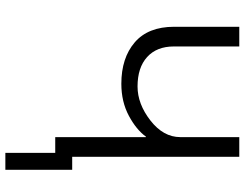

<svg xmlns="http://www.w3.org/2000/svg" viewBox="-124 -648 970 763"><g transform="rotate(90 361.5 -266.0)"><path d="M586.9 -67.4H654.3V198.2H586.9ZM85.9 -472.7V-731.4H164.1V-471.7Q164.1 -403.3 206.1 -365.2Q248 -327.1 323.2 -327.1Q392.6 -327.1 458.5 -378.4Q524.4 -429.7 524.4 -497.1V-731.4H602.5V0H524.4V-360.4H522.5Q495.1 -322.3 439.5 -292.5Q383.8 -262.7 312.5 -262.7Q210 -262.7 147.9 -315.9Q85.9 -369.1 85.9 -472.7Z"/></g></svg>

Font: Gothic A1
Style: Regular
Weight: 400
Designer: HanYang I&C Co.,Ltd.
Foundry: HanYang I&C Co.,Ltd.
Version: Version 2.50